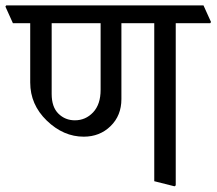

<svg xmlns="http://www.w3.org/2000/svg" viewBox="-47 -669 789 699"><path d="M592.8 -584.5V5.9L588.4 9.3L514.6 -9.3V-584.5H395V-308.1Q395 -248.5 355.7 -210Q316.4 -171.4 257.8 -171.4Q184.1 -171.4 123.5 -229.7Q63 -288.1 63 -368.7V-584.5H0L-27.3 -645L-24.4 -649.4H693.8L721.2 -588.9L718.3 -584.5ZM141.1 -584.5V-327.1Q141.1 -279.3 165.8 -255.1Q190.4 -231 225.6 -231Q264.6 -231 292 -260Q319.3 -289.1 319.3 -341.8V-584.5Z"/></svg>

Font: Sitara
Style: Regular
Weight: 400
Designer: Neelakash Kshetrimayum
Foundry: Neelakash Kshetrimayum
Version: Version 1.000;PS Version 1.000;PS 1.0;hotconv 1.;hotconv 1.0